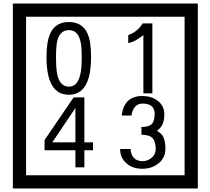

<svg xmlns="http://www.w3.org/2000/svg" viewBox="-20 -980 1195 1090"><path d="M1103 90H53V-960H1103ZM1028 15V-885H128V15ZM497 -656Q497 -442 371 -442Q244 -442 244 -656Q244 -744 265 -789Q294 -855 371 -855Q448 -855 477 -789Q497 -745 497 -656ZM444 -656Q444 -723 435 -752Q420 -809 371 -809Q322 -809 306 -752Q298 -723 298 -656Q298 -587 306 -553Q322 -488 371 -488Q419 -488 435 -554Q444 -587 444 -656ZM845 -450H794V-781Q748 -743 708 -735V-781Q759 -798 790 -847H845ZM508 -127H459V-30H408V-127H233V-185L398 -427H459V-172H508ZM408 -172V-367L277 -172ZM919 -136Q919 -84 880.5 -53Q842 -22 789 -22Q734 -22 700 -51Q662 -82 662 -134H721Q727 -65 790 -65Q818 -65 841 -84.5Q864 -104 864 -132Q864 -177 846 -196Q828 -215 783 -215V-259Q825 -259 841.5 -276Q858 -293 858 -334Q858 -392 789 -392Q738 -392 726 -324H671Q684 -435 788 -435Q839 -435 874 -409Q913 -380 913 -330Q913 -265 871 -238Q895 -222 903 -210Q919 -185 919 -136Z"/></svg>

Font: Unicode BMP Fallback SIL
Style: Regular
Weight: 400
Foundry: NRSI, SIL International
Version: Version 5.1 Based on Unicode 5.1